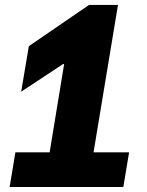

<svg xmlns="http://www.w3.org/2000/svg" viewBox="-20 -747 589 767"><path d="M18.5 0H472.7L495.7 -138.5H353.7L451.3 -727.3H335.6L95.2 -562.5L64.6 -380.7L231.9 -491.1H236.2L178.3 -138.5H41.5Z"/></svg>

Font: TID UI Extra Bold
Style: Italic
Weight: 800
Italic angle: -9.39999°
Designer: The TID Project Authors
Foundry: Bakken & Bæck
Version: Version 1.001;hotconv 1.0.109;makeotfexe 2.5.65596